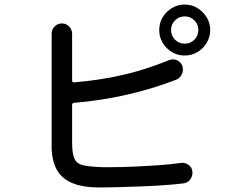

<svg xmlns="http://www.w3.org/2000/svg" viewBox="-20 -814 1040 844"><path d="M792 -794Q823 -794 848 -778.5Q873 -763 888.5 -738Q904 -713 904 -682Q904 -651 888.5 -625.5Q873 -600 848 -585Q823 -570 792 -570Q746 -570 713 -603Q680 -636 680 -682Q680 -713 695 -738Q710 -763 735.5 -778.5Q761 -794 792 -794ZM792 -622Q817 -622 834.5 -639.5Q852 -657 852 -682Q852 -707 834.5 -724.5Q817 -742 792 -742Q767 -742 749.5 -724.5Q732 -707 732 -682Q732 -657 749.5 -639.5Q767 -622 792 -622ZM776 -98Q796 -100 811 -87.5Q826 -75 826 -55Q826 -37 815 -23.5Q804 -10 787 -8Q755 -4 708.5 -0.5Q662 3 609.5 5Q557 7 505.5 8.5Q454 10 410 10Q301 9 252 -38.5Q203 -86 207 -189V-666Q207 -685 220.5 -698Q234 -711 252 -711Q271 -711 284 -697.5Q297 -684 297 -666V-460Q297 -451 306 -452Q416 -461 517.5 -484Q619 -507 724 -550Q732 -553 740 -553Q757 -553 770.5 -541Q784 -529 784 -508Q784 -494 775.5 -481Q767 -468 753 -463Q649 -423 537 -397.5Q425 -372 306 -362Q297 -361 297 -352V-188Q297 -139 307 -117Q317 -95 342 -88.5Q367 -82 411 -80Q422 -79 434.5 -79Q447 -79 461 -79Q509 -79 567 -81.5Q625 -84 681 -88Q737 -92 776 -98Z"/></svg>

Font: Kiwi Maru Medium
Style: Regular
Weight: 500
Designer: Hiroki-Chan
Version: Version 1.100